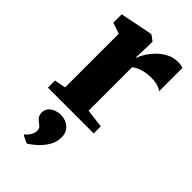

<svg xmlns="http://www.w3.org/2000/svg" viewBox="-254 -619 957 957"><g transform="rotate(45 225.0 -140.0)"><path d="M25.5 0V-50L85 -61.5V-439.5L27 -459.5V-518.5L195 -552H203.5L232 -531V-507L229 -417.5H232.5Q236 -431 249 -453Q262 -475 283.2 -497.2Q304.5 -519.5 332.5 -534.5Q360.5 -549.5 393.5 -549.5Q406.5 -549.5 415.5 -547.5Q424.5 -545.5 430 -543V-379.5Q420 -387.5 401.8 -393.5Q383.5 -399.5 354 -399.5Q330 -399.5 310.2 -395.2Q290.5 -391 275.2 -384Q260 -377 250 -369V-62L348 -50V0ZM249 128Q249 160.5 231.8 189.2Q214.5 218 190.8 239.2Q167 260.5 147.5 271.5H146L108.5 253L107 247Q120.5 239 130.2 221.8Q140 204.5 140 193Q140 177 133.8 169.5Q127.5 162 117 155Q107 148 99 137.2Q91 126.5 91 109.5Q91 88.5 103.5 75.2Q116 62 133 56Q150 50 163 50H166.5Q202 50 225.8 71Q249.5 92 249 128Z"/></g></svg>

Font: Merriweather 60pt Black
Style: Regular
Weight: 900
Version: Version 2.100